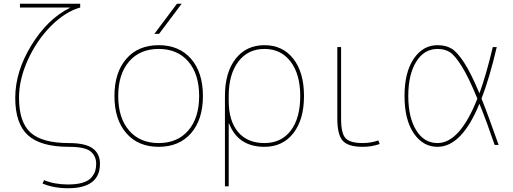

<svg xmlns="http://www.w3.org/2000/svg" viewBox="-20 -770 2725 1020"><path d="M351 -728V-730H86V-750H406V-730Q327 -708 251.5 -632.5Q176 -557 128.5 -453Q81 -349 81 -250Q81 -121 142.5 -65.5Q204 -10 346 -10Q433 -10 472 18Q511 46 511 100Q511 230 341 230Q266 230 206 205L214 187Q270 210 341 210Q389 210 420.5 200Q452 190 466.5 172Q481 154 486 137.5Q491 121 491 100Q491 60 462 35Q433 10 346 10Q196 10 128.5 -51.5Q61 -113 61 -250Q61 -390 147 -530Q233 -670 351 -728Z M825 -590H800L920 -750H945ZM651 -62.5Q588 -135 588 -260Q588 -385 651 -457.5Q714 -530 823 -530Q932 -530 995 -457.5Q1058 -385 1058 -260Q1058 -135 995 -62.5Q932 10 823 10Q714 10 651 -62.5ZM665.5 -77Q723 -10 823 -10Q923 -10 980.5 -77Q1038 -144 1038 -260Q1038 -376 980.5 -443Q923 -510 823 -510Q723 -510 665.5 -443Q608 -376 608 -260Q608 -144 665.5 -77Z M1195 -260V-235Q1195 -128 1244.5 -69Q1294 -10 1385 -10Q1474 -10 1524.5 -76Q1575 -142 1575 -260Q1575 -375 1524 -442.5Q1473 -510 1385 -510Q1297 -510 1246 -442.5Q1195 -375 1195 -260ZM1385 10Q1245 10 1197 -114H1195V220H1175V-260Q1175 -385 1231.5 -457.5Q1288 -530 1385 -530Q1482 -530 1538.5 -457.5Q1595 -385 1595 -260Q1595 -135 1538.5 -62.5Q1482 10 1385 10Z M1792 -520V-140Q1792 -60 1816.5 -35Q1841 -10 1907 -10Q1950 -10 1990 -24L1997 -5Q1955 10 1907 10Q1830 10 1801 -22Q1772 -54 1772 -140V-520Z M2516 -246Q2470 -359 2433 -418Q2396 -477 2369 -493.5Q2342 -510 2304 -510Q2233 -510 2191 -442Q2149 -374 2149 -260Q2149 -146 2191 -78Q2233 -10 2304 -10Q2423 -10 2516 -246ZM2527 -219Q2433 10 2304 10Q2227 10 2178 -62Q2129 -134 2129 -260Q2129 -386 2178 -458Q2227 -530 2304 -530Q2347 -530 2377.5 -512.5Q2408 -495 2445 -438.5Q2482 -382 2527 -274Q2563 -372 2598 -520H2619Q2581 -357 2538 -246Q2568 -173 2629 0H2608Q2567 -120 2527 -219Z"/></svg>

Font: Mplus 1p Thin
Style: Regular
Weight: 250
Version: Version 1.061